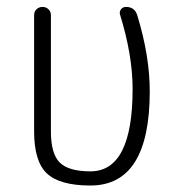

<svg xmlns="http://www.w3.org/2000/svg" viewBox="-20 -540 540 569"><path d="M248 9.8Q157.2 9.8 119.1 -25.9Q81.1 -61.5 81.1 -150.4V-495.1Q81.1 -505.9 88.4 -512.7Q95.7 -519.5 106 -519.5Q116.2 -519.5 123.5 -512.7Q130.9 -505.9 130.9 -495.1V-150.4Q130.9 -84 157.2 -58.1Q183.6 -32.2 248 -32.2Q373 -32.2 373 -276.4Q373 -376 335.9 -496.1Q333 -504.9 338.4 -512.2Q343.8 -519.5 353.5 -519.5Q378.9 -519.5 386.7 -495.1Q423.8 -374 423.8 -269.5Q423.8 9.8 248 9.8Z"/></svg>

Font: Rounded Mgen+ 1mn light
Style: Regular
Weight: 200
Designer: [Source Han Sans]
Ryoko NISHIZUKA  (kana & ideographs); Paul D. Hunt (Latin, Greek & Cyrillic); Wenlong ZHANG  (bopomofo
Version: Version 1.059.20150602